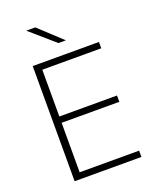

<svg xmlns="http://www.w3.org/2000/svg" viewBox="-151 -912 814 1001"><g transform="rotate(-20 256.0 -412.0)"><path d="M87 0V-639H127.5V0ZM99.5 0V-35H457.5V0ZM109.5 -309.5V-344.5H447.5V-309.5ZM98.5 -604V-639H454.5V-604ZM168.5 -824 295 -706.5V-706H254L119.5 -823V-824Z"/></g></svg>

Font: Anek Gujarati Medium ExtraLight
Style: Regular
Weight: 250
Version: Version 1.003